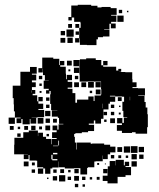

<svg xmlns="http://www.w3.org/2000/svg" viewBox="-20 -764 663 800"><path d="M99 -101H79V-121H96V-122H79V-121H39V-161H40V-190H77V-213H100V-220H138V-197H139V-211H159V-194H172V-185H193V-163H195V-185H216V-189H197V-213H216V-221H199V-241H219V-224H224V-246H244V-248H226V-273H221V-278H196V-304H219V-305H193V-331H189V-371H191V-385H186V-374H172V-388H183V-394H162V-428H183V-429H167V-451H159V-478H158V-462H140V-480H156V-524H202V-519H227V-493H230V-510H248V-492H231V-486H254V-457H255V-434H258V-452H280V-430H262V-423H281V-399H262V-394H282V-376H294V-336H301V-349H348V-362H370V-343H374V-366H400V-370H402V-393H401V-424H372V-425H346V-424H312V-453H311V-488H286V-514H312V-489H313V-517H339V-521H379V-514H402V-492H410V-510H428V-492H410V-486H434H464V-470H473V-477H485V-465H478V-464H502V-463H531V-434H532V-421H549V-401H532V-397H555V-396H584V-366H556V-364H582V-339H587V-316H594V-288H596V-234H593V-207H545V-213H530V-210H488V-219H467V-243H488V-250H468V-272H490V-252H496V-274H510V-276H494V-302H490V-340H497V-361H489V-362H460V-340H438V-332H432V-308H411V-269H401V-249H377V-262H371V-249H350V-244H372V-218H347V-213H321V-209H294V-206H289V-194H292V-170H298V-141H300V-170H358V-165H364V-166H414V-161H439V-153H461V-129H439V-121H414H429V-101H409V-116H408V-92H379V-91H373V-67H346V-64H343V-37H315V-63H288V-62H250V-67H225V-91H224V-66H198V-62H160V-67H135V-94H132V-95H103V-118H99ZM279 -491H259V-511H279ZM69 -251H49V-271H66V-274H42V-300H38V-329H37V-355H33V-407H65V-417V-465H105V-485H133V-457H113V-453H131V-429H113V-421H129V-401H113V-389H127V-373H116V-367H135V-342H140V-332H160V-310H140V-306H164V-276H136V-274H112V-273H131V-249H107V-268H104V-246H74V-268H69ZM310 -460H288V-482H310ZM273 -467H265V-475H273ZM306 -434H292V-448H306ZM156 -434H142V-448H156ZM371 -399H347V-423H371ZM400 -400H378V-422H400ZM339 -401H319V-421H339ZM309 -401H289V-421H309ZM154 -406H144V-416H154ZM399 -371H379V-391H399ZM111 -378V-387H110V-378ZM364 -376H354V-386H364ZM153 -377H145V-385H153ZM438 -362H460V-365H438ZM522 -346V-361H521V-346ZM158 -342H140V-360H158ZM487 -343H471V-359H487ZM186 -344H172V-358H186ZM406 -313V-332H405V-313ZM456 -314H442V-328H456ZM186 -314H172V-328H186ZM482 -318H476V-324H482ZM190 -280H168V-302H190ZM456 -284H442V-298H456ZM426 -284H412V-298H426ZM483 -287H475V-295H483ZM42 -248H16V-274H42ZM161 -249H137V-273H161ZM459 -251H439V-271H459ZM188 -252H170V-270H188ZM217 -253H201V-269H217ZM424 -256H414V-266H424ZM189 -221H169V-241H189ZM128 -222H110V-240H128ZM37 -223H21V-239H37ZM97 -223H81V-239H97ZM155 -225H143V-237H155ZM64 -226H54V-236H64ZM66 -194H52V-208H66ZM184 -196H174V-206H184ZM226 -158V-178H223V-158ZM201 -155H222V-157H201ZM553 -127H525V-155H553ZM522 -128H496V-154H522ZM580 -130H558V-152H580ZM489 -131H469V-151H489ZM219 -101H199V-119H194V-100H198V-96H219V-127H201V-121H219ZM550 -100H528V-122H550ZM578 -102H560V-120H578ZM456 -104H442V-118H456ZM485 -105H473V-117H485ZM514 -106H504V-116H514ZM470 0H428V-10H408V-32H428V-42H410V-60H428V-42H429V-71H437V-93H461V-75H462V-98H496V-75H500V-90H518V-72H503V-68H526V-34H503V-27H470ZM550 -70H528V-92H550ZM99 -71H79V-91H99ZM125 -75H113V-87H125ZM393 -77H385V-85H393ZM421 -79H417V-83H421ZM190 -40H168V-62H190ZM160 -40H138V-62H160ZM308 -42H290V-60H308ZM247 -43H231V-59H247ZM126 -44H112V-58H126ZM216 -44H202V-58H216ZM274 -46H264V-56H274ZM252 -8H226V-34H252ZM309 -11H289V-31H309ZM218 -12H200V-30H218ZM276 -14H262V-28H276ZM336 -14H322V-28H336ZM395 -15H383V-27H395ZM364 -16H354V-26H364ZM182 -18H176V-24H182ZM306 16H292V2H306ZM334 14H324V4H334ZM311 -587H293V-605H310V-648H316V-669H315V-688V-673H289V-691H279V-679H265V-693H277V-741H304V-744H360V-740H386V-733H403V-735H441V-730H466V-702H443V-699H465V-673H443V-666H462V-646H442V-665H436V-642H414V-640H436V-612H409V-609H388V-600H382V-576H342V-577H313V-604H311ZM489 -709H475V-723H489ZM515 -713H509V-719H515ZM495 -673H469V-699H495ZM280 -648H264V-664H280ZM310 -648H294V-664H310ZM287 -611H257V-641H287ZM251 -617H233V-635H251ZM309 -619H295V-633H309ZM283 -585H261V-607H283ZM252 -586H232V-606H252Z"/></svg>

Font: Rubik Storm
Style: Regular
Weight: 400
Designer: Hubert and Fischer, NaN
Foundry: Hubert and Fischer, NaN
Version: Version 2.201